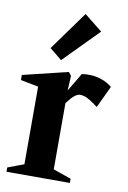

<svg xmlns="http://www.w3.org/2000/svg" viewBox="-91 -854 606 908"><g transform="rotate(10 211.5 -400.0)"><path d="M6 -20.6 91.4 -52.6 83.4 -41.6V-430.6L91.8 -420.8L-2 -439V-463.4L214.6 -516L227.8 -499.4L223.6 -418.6L218.8 -419.8L276.6 -517Q295 -520.4 320.5 -519.2Q346 -518 372.8 -508.8Q399.6 -499.6 422.6 -480.8L373.2 -376L356.8 -387.6Q333.8 -404.4 318 -411.6Q302.2 -418.8 285.4 -418.8Q273.6 -418.8 259.2 -407.1Q244.8 -395.4 226 -370.4Q219.6 -363.8 210.8 -353.2L224.2 -375.4V-41.6L216.2 -52.6L310.4 -20V0H6ZM109.8 -612.4 245 -799.6 331.8 -730.4 168.4 -564.6Z"/></g></svg>

Font: Wittgenstein
Style: Regular
Weight: 400
Designer: Jörg Drees
Foundry: Jörg Drees
Version: Version 1.003;Glyphs 3.1.2 (3151)